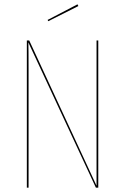

<svg xmlns="http://www.w3.org/2000/svg" viewBox="-20 -867 578 887"><path d="M434 0H423L111 -671Q112 -645 112 -546V0H104V-680H115L426 -9V-157V-680H434ZM342 -839 203 -769 200 -775 338 -847Z"/></svg>

Font: Fira Sans Compressed Eight
Style: Regular
Weight: 100
Width: 1
Designer: bBox Type GmbH & Carrois Corporate GbR & Edenspiekermann AG
Foundry: bBox Type GmbH & Carrois Corporate GbR & Edenspiekermann AG
Version: Version 4.301